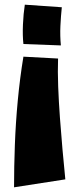

<svg xmlns="http://www.w3.org/2000/svg" viewBox="-20 -478 339 820"><path d="M80 -236 228 -228Q226 -173 228.5 -108Q231 -43 236 25.5Q241 94 247 161.5Q253 229 259 288L40 322Q40 235 43.5 140.5Q47 46 56 -49.5Q65 -145 80 -236ZM86 -458 244 -447Q240 -410 238 -367.5Q236 -325 240 -284L80 -290Q76 -326 78 -373Q80 -420 86 -458Z"/></svg>

Font: Marhey
Style: Bold
Weight: 700
Designer: Nur Syamsi & Bustanul Arifin
Foundry: Namelatype
Version: Version 1.000